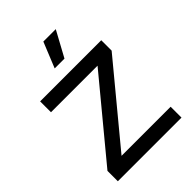

<svg xmlns="http://www.w3.org/2000/svg" viewBox="-253 -1017 1137 1137"><g transform="rotate(-45 315.5 -448.5)"><path d="M427 -897 340 -737H258L323 -897ZM172 -91H583V0H50V-87L449 -569H59V-660H571V-573Z"/></g></svg>

Font: Elaine Sans Medium
Style: Regular
Weight: 500
Designer: Wei Huang
Foundry: Wei Huang
Version: Version 2.001;December 24, 2019;FontCreator 12.0.0.2547 64-b